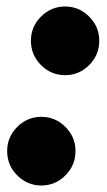

<svg xmlns="http://www.w3.org/2000/svg" viewBox="-20 -562 329 590"><path d="M2 -98Q2 -141 33 -172Q64 -203 107 -203Q150 -203 181 -172Q212 -141 212 -98Q212 -54 181 -23Q150 8 107 8Q64 8 33 -23Q2 -54 2 -98ZM75 -437Q75 -480 106 -511Q137 -542 180 -542Q223 -542 254 -511Q285 -480 285 -437Q285 -393 254 -362Q223 -331 180 -331Q137 -331 106 -362Q75 -393 75 -437Z"/></svg>

Font: Nacelle Heavy
Style: Italic
Weight: 800
Italic angle: -12°
Designer: Sora Sagano
Foundry: Sora Sagano
Version: Version 1.000;FEAKit 1.0